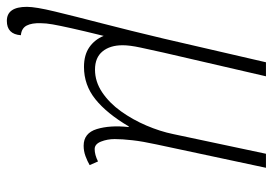

<svg xmlns="http://www.w3.org/2000/svg" viewBox="-156 -436 816 575"><g transform="rotate(90 252.5 -148.0)"><path d="M27 240Q-15 240 -15 180Q-15 154 -1 96Q13 38 34.5 -45Q56 -128 80 -229L151 -536H193L122 -229Q114 -193 107 -160.5Q100 -128 100 -107Q100 -69 118.5 -46.5Q137 -24 173 -24Q209 -24 241 -45.5Q273 -67 298 -102Q323 -137 340.5 -178Q358 -219 366 -258L425 -536H467L397 -208Q388 -167 384.5 -136Q381 -105 381 -83Q381 -61 388.5 -42Q396 -23 411 -23Q428 -23 448 -33L459 -8Q447 -1 432 4.5Q417 10 401 10Q363 10 351 -29.5Q339 -69 345 -125H343Q304 -59 261.5 -25Q219 9 165 9Q129 9 106 -7Q83 -23 72 -50Q57 11 49 47Q41 83 37.5 103Q34 123 34 138Q33 165 41 180.5Q49 196 70 198Q67 240 27 240Z"/></g></svg>

Font: Noto Serif ExtraLight
Style: Italic
Weight: 200
Italic angle: -12°
Designer: Monotype Design Team
Foundry: Monotype Imaging Inc.
Version: Version 2.014; ttfautohint (v1.8.4.7-5d5b)